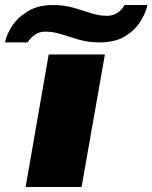

<svg xmlns="http://www.w3.org/2000/svg" viewBox="-87 -745 607 765"><path d="M15 0 107 -528H331L238 0ZM-67 -576Q-61 -608 -38 -642.5Q-15 -677 25.5 -701Q66 -725 123 -725Q168 -725 204.5 -714.5Q241 -704 274 -693Q307 -682 340 -682Q363 -682 381 -694Q399 -706 409 -725H500Q494 -693 472 -658.5Q450 -624 410.5 -600Q371 -576 310 -576Q265 -576 227.5 -587Q190 -598 157.5 -608.5Q125 -619 93 -619Q70 -619 52 -606.5Q34 -594 23 -576Z"/></svg>

Font: Archivo Expanded Black
Style: Italic
Weight: 900
Width: 7
Italic angle: -10°
Designer: Hector Gatti
Foundry: Omnibus-Type
Version: Version 2.001